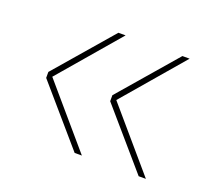

<svg xmlns="http://www.w3.org/2000/svg" viewBox="-77 -530 632 575"><g transform="rotate(20 239.5 -242.5)"><path d="M273.5 -242 437.5 -50.5H414.5L257.5 -232.5V-251.5L414.5 -433.5H437.5ZM69.5 -242 233.5 -50.5H210.5L53.5 -232.5V-251.5L210.5 -433.5H233.5Z"/></g></svg>

Font: Anek Gujarati Thin
Style: Regular
Weight: 250
Version: Version 1.003